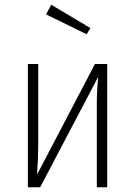

<svg xmlns="http://www.w3.org/2000/svg" viewBox="-20 -793 572 813"><path d="M434 0H390V-356Q390 -410 396 -468L150 0H98V-522H142V-188Q142 -124 137 -54L382 -522H434ZM197 -773 363 -674 347 -648 175 -732Z"/></svg>

Font: Fira Sans Condensed ExtraLight
Style: Regular
Weight: 275
Width: 3
Designer: Carrois Corporate & Edenspiekermann AG
Foundry: Carrois Corporate GbR & Edenspiekermann AG
Version: Version 4.203